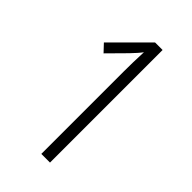

<svg xmlns="http://www.w3.org/2000/svg" viewBox="-215 -865 844 844"><g transform="rotate(45 207.0 -443.0)"><path d="M271 -93V-793H224L65 -634L98 -599L178 -680C196 -699 209 -713 220 -728C218 -683 217 -646 217 -604V-93Z"/></g></svg>

Font: Noto Sans Kannada UI ExtraCondensed Light
Style: Regular
Weight: 300
Width: 2
Designer: Jelle Bosma - Monotype Design Team
Foundry: Monotype Imaging Inc.
Version: Version 2.005